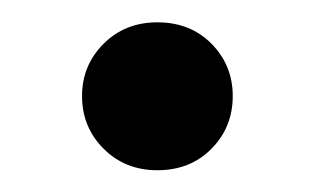

<svg xmlns="http://www.w3.org/2000/svg" viewBox="-20 -305 282 172"><path d="M121 -285Q150.5 -285 169.5 -265.8Q188.5 -246.5 188.5 -219Q188.5 -191 169.5 -171.8Q150.5 -152.5 121 -152.5Q92 -152.5 72.8 -171.8Q53.5 -191 53.5 -219Q53.5 -246.5 72.8 -265.8Q92 -285 121 -285Z"/></svg>

Font: Newsreader Text Medium
Style: Regular
Weight: 500
Designer: Hugues Gentile
Foundry: Production Type
Version: Version 1.001